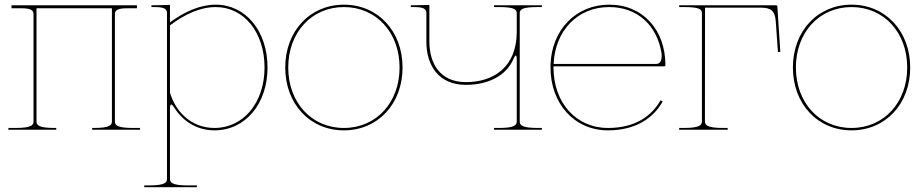

<svg xmlns="http://www.w3.org/2000/svg" viewBox="-20 -542 3854 802"><path d="M552 -520H28V-507.5H67.5C106 -507.5 120 -501 120 -482.5V-35C120 -20.5 113.5 -7.5 45 -7.5H15V0H215V-7.5H207.5C139 -7.5 132.5 -20.5 132.5 -35V-507.5H447.5V-35C447.5 -20.5 441 -7.5 372.5 -7.5H365V0H565V-7.5H535C466.5 -7.5 460 -20.5 460 -35V-482.5C460 -501 474 -507.5 512.5 -507.5H552Z M690 -436C752 -483 817.5 -512.5 881 -512.5C999.5 -512.5 1085 -406.5 1085 -260C1085 -113.5 997 -7.5 876 -7.5C785.5 -7.5 717 -67 690 -154.5ZM690 205V-87C690 -100 692 -105.5 695 -105.5C698.5 -105.5 703.5 -99.5 708.5 -91.5C745 -34.5 803.5 2.5 876 2.5C1004.5 2.5 1097.5 -108 1097.5 -260C1097.5 -412 1006.5 -522.5 881 -522.5C816.5 -522.5 751 -493.5 690 -448.5V-521.5L625 -520H612.5V-512.5H625C663.5 -512.5 677.5 -506 677.5 -487.5V205C677.5 219.5 671 232.5 602.5 232.5H582.5V240H802.5V232.5H765C696.5 232.5 690 219.5 690 205Z M1416.5 -522.5C1274.5 -522.5 1171.5 -412 1171.5 -260C1171.5 -108 1274.5 2.5 1416.5 2.5C1558.5 2.5 1661.5 -108 1661.5 -260C1661.5 -412 1558.5 -522.5 1416.5 -522.5ZM1416.5 -512.5C1551.5 -512.5 1649 -406.5 1649 -260C1649 -113.5 1551.5 -7.5 1416.5 -7.5C1281.5 -7.5 1184 -113.5 1184 -260C1184 -406.5 1281.5 -512.5 1416.5 -512.5Z M2243.5 -520H2043.5V-512.5H2063.5C2129.5 -512.5 2138.5 -502 2138.5 -486.5V-409C2138.5 -264 2044 -199 1926 -199C1819.5 -199 1773.5 -275 1773.5 -369V-521.5L1708.5 -520H1696V-512.5H1708.5C1747 -512.5 1761 -506 1761 -487.5V-367.5C1761 -268 1813 -187.5 1926 -187.5C2019.5 -187.5 2096 -226 2125.5 -297.5C2129 -306.5 2133 -310 2135 -310C2137.5 -310 2138.5 -303 2138.5 -294.5V-35C2138.5 -20.5 2132 -7.5 2063.5 -7.5H2043.5V0H2243.5V-7.5H2226C2157.5 -7.5 2151 -20.5 2151 -35V-486.5C2151 -502 2160 -512.5 2226 -512.5H2243.5Z M2721.5 -275H2292.5V-275.5C2299 -415.5 2394 -512.5 2524.5 -512.5C2643.5 -512.5 2723 -435.5 2742.5 -324C2743.5 -319.5 2744 -314.5 2744 -309C2744 -292.5 2739 -275 2721.5 -275ZM2292 -265H2754.5C2756.5 -265 2759.5 -266.5 2759.5 -270C2759.5 -415 2667.5 -522.5 2524.5 -522.5C2386.5 -522.5 2284 -418 2279.5 -270.5V-260C2279.5 -109.5 2379 2.5 2519.5 2.5C2635.5 2.5 2709 -48.5 2748 -118L2739 -123C2701.5 -56.5 2632.5 -7.5 2519.5 -7.5C2385.5 -7.5 2292 -114 2292 -260Z M2817 -520V-512.5H2837C2903 -512.5 2912 -502.5 2912 -487V-35.5C2912 -21 2905.5 -7.5 2837 -7.5H2817V0H3019.5V-7.5H2999.5C2931 -7.5 2924.5 -21 2924.5 -35.5L2925 -510H3158C3202 -510 3217.5 -495.5 3220.5 -451.5L3229.5 -324.5L3239.5 -325.5L3227 -515.5C3227 -517 3225.5 -520 3222 -520Z M3537 -522.5C3395 -522.5 3292 -412 3292 -260C3292 -108 3395 2.5 3537 2.5C3679 2.5 3782 -108 3782 -260C3782 -412 3679 -522.5 3537 -522.5ZM3537 -512.5C3672 -512.5 3769.5 -406.5 3769.5 -260C3769.5 -113.5 3672 -7.5 3537 -7.5C3402 -7.5 3304.5 -113.5 3304.5 -260C3304.5 -406.5 3402 -512.5 3537 -512.5Z"/></svg>

Font: Znikomit
Style: Regular
Weight: 100
Designer: gluk
Foundry: gluk
Version: Version 0.55